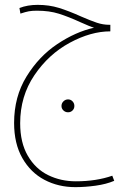

<svg xmlns="http://www.w3.org/2000/svg" viewBox="-20 -376 540 790"><path d="M450 368Q417 382 373.5 388Q330 394 290 394Q220 394 163 364Q106 334 72 274.5Q38 215 38 130Q38 22 89 -61Q140 -144 215.5 -194.5Q291 -245 367 -262Q352 -266 310 -285Q262 -307 222.5 -319.5Q183 -332 132 -332Q112 -332 98.5 -329.5Q85 -327 64 -320L60 -343Q93 -356 135 -356Q182 -356 222.5 -343.5Q263 -331 314 -308Q353 -291 378.5 -282.5Q404 -274 429 -274H434V-247Q354 -247 267 -200Q180 -153 121.5 -66.5Q63 20 63 131Q63 211 94.5 265Q126 319 178 344.5Q230 370 292 370Q376 370 442 347ZM233 60Q233 49 241 41Q249 33 260 33Q271 33 278.5 41Q286 49 286 60Q286 71 278.5 78.5Q271 86 260 86Q249 86 241 78.5Q233 71 233 60Z"/></svg>

Font: Noto Sans Arabic CondThin
Style: Regular
Weight: 250
Width: 3
Designer: Nadine Chahine
Foundry: Monotype Imaging Inc.
Version: Version 1.001